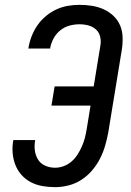

<svg xmlns="http://www.w3.org/2000/svg" viewBox="-20 -763 540 791"><path d="M207 8Q180 8 154.5 3.5Q129 -1 107 -12.5Q85 -24 68.5 -42.5Q52 -61 43 -84.5Q34 -108 32 -134Q30 -160 35 -186H125Q121 -165 123.5 -144Q126 -123 136.5 -106Q147 -89 166 -80.5Q185 -72 207 -72Q225 -72 242.5 -78.5Q260 -85 274.5 -97.5Q289 -110 299.5 -126.5Q310 -143 317.5 -160Q325 -177 329.5 -194.5Q334 -212 337 -230L353 -328H192L205 -407H366L393 -572Q397 -591 393 -610Q389 -629 376 -641Q363 -653 345 -658Q327 -663 307 -663Q287 -663 266.5 -657.5Q246 -652 229 -638.5Q212 -625 201.5 -606Q191 -587 187 -567Q187 -566 187 -565Q187 -564 187 -563H97Q97 -565 97.5 -566.5Q98 -568 98 -570Q102 -593 111.5 -616.5Q121 -640 135.5 -660.5Q150 -681 170 -697.5Q190 -714 213 -724.5Q236 -735 260 -739Q284 -743 307 -743Q334 -743 359 -739Q384 -735 406.5 -725Q429 -715 447 -698Q465 -681 474.5 -659Q484 -637 485 -611Q486 -585 482 -559L426 -217Q421 -190 413 -162.5Q405 -135 392 -109.5Q379 -84 359.5 -61Q340 -38 315 -22Q290 -6 262 1Q234 8 207 8Z"/></svg>

Font: Iosevka SS04 Medium Oblique
Style: Regular
Weight: 500
Italic angle: -9°
Monospace: yes
Designer: Belleve Invis
Foundry: Belleve Invis
Version: Version 19.0.0; ttfautohint (v1.8.4)